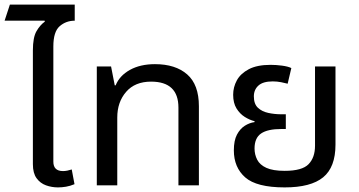

<svg xmlns="http://www.w3.org/2000/svg" viewBox="-33 -806 1560 835"><path d="M219 9Q192 9 167 0Q142 -9 126 -31Q110 -53 110 -92V-587Q110 -643 125.5 -670Q141 -697 162 -712L161 -716H-13L10 -786H292V-716Q254 -716 226.5 -692Q199 -668 199 -604V-103Q199 -62 241 -62Q250 -62 260 -64Q270 -66 279 -69L291 -5Q272 3 254 6Q236 9 219 9Z M388 0V-517H450L466 -435H470Q487 -477 532 -502Q577 -527 641 -527Q730 -527 781 -482.5Q832 -438 832 -344V0H743V-338Q743 -451 624 -451Q554 -451 515.5 -406.5Q477 -362 477 -295V0Z M1205 9Q1083 9 1033.5 -34.5Q984 -78 984 -152Q984 -195 997.5 -220.5Q1011 -246 1031.5 -259Q1052 -272 1074 -275V-279Q1053 -284 1031.5 -297.5Q1010 -311 995.5 -334.5Q981 -358 981 -394Q981 -427 997 -456.5Q1013 -486 1049 -505Q1085 -524 1144 -524Q1168 -524 1194 -520.5Q1220 -517 1234 -510L1218 -442Q1207 -445 1189.5 -448.5Q1172 -452 1153 -452Q1111 -452 1091 -434Q1071 -416 1071 -387Q1071 -354 1088.5 -337.5Q1106 -321 1133.5 -315Q1161 -309 1191 -309H1210V-245H1191Q1131 -245 1102.5 -225.5Q1074 -206 1074 -160Q1074 -134 1085.5 -111.5Q1097 -89 1125.5 -76Q1154 -63 1205 -63Q1281 -63 1309 -92Q1337 -121 1337 -172V-517H1426V-177Q1426 -79 1372.5 -35Q1319 9 1205 9Z"/></svg>

Font: Noto Sans Thai UI
Style: Regular
Weight: 400
Designer: Monotype Design Team
Foundry: Monotype Imaging Inc.
Version: Version 2.000